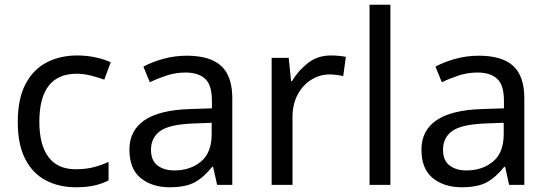

<svg xmlns="http://www.w3.org/2000/svg" viewBox="-20 -780 2313 810"><path d="M300 10Q229 10 173.5 -19Q118 -48 86.5 -109Q55 -170 55 -265Q55 -364 88 -426Q121 -488 177.5 -517Q234 -546 306 -546Q347 -546 385 -537.5Q423 -529 447 -517L420 -444Q396 -453 364 -461Q332 -469 304 -469Q146 -469 146 -266Q146 -169 184.5 -117.5Q223 -66 299 -66Q343 -66 376.5 -75Q410 -84 438 -97V-19Q411 -5 378.5 2.5Q346 10 300 10Z M768 -545Q866 -545 913 -502Q960 -459 960 -365V0H896L879 -76H875Q840 -32 801.5 -11Q763 10 695 10Q622 10 574 -28.5Q526 -67 526 -149Q526 -229 589 -272.5Q652 -316 783 -320L874 -323V-355Q874 -422 845 -448Q816 -474 763 -474Q721 -474 683 -461.5Q645 -449 612 -433L585 -499Q620 -518 668 -531.5Q716 -545 768 -545ZM794 -259Q694 -255 655.5 -227Q617 -199 617 -148Q617 -103 644.5 -82Q672 -61 715 -61Q783 -61 828 -98.5Q873 -136 873 -214V-262Z M1376 -546Q1391 -546 1408.5 -544.5Q1426 -543 1439 -540L1428 -459Q1415 -462 1399.5 -464Q1384 -466 1370 -466Q1329 -466 1293 -443.5Q1257 -421 1235.5 -380.5Q1214 -340 1214 -286V0H1126V-536H1198L1208 -438H1212Q1238 -482 1279 -514Q1320 -546 1376 -546Z M1627 0H1539V-760H1627Z M2000 -545Q2098 -545 2145 -502Q2192 -459 2192 -365V0H2128L2111 -76H2107Q2072 -32 2033.5 -11Q1995 10 1927 10Q1854 10 1806 -28.5Q1758 -67 1758 -149Q1758 -229 1821 -272.5Q1884 -316 2015 -320L2106 -323V-355Q2106 -422 2077 -448Q2048 -474 1995 -474Q1953 -474 1915 -461.5Q1877 -449 1844 -433L1817 -499Q1852 -518 1900 -531.5Q1948 -545 2000 -545ZM2026 -259Q1926 -255 1887.5 -227Q1849 -199 1849 -148Q1849 -103 1876.5 -82Q1904 -61 1947 -61Q2015 -61 2060 -98.5Q2105 -136 2105 -214V-262Z"/></svg>

Font: Noto Sans Old South Arabian
Style: Regular
Weight: 400
Designer: Monotype Design Team
Foundry: Monotype Imaging Inc.
Version: Version 2.001; ttfautohint (v1.8.4.7-5d5b)